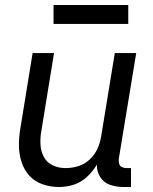

<svg xmlns="http://www.w3.org/2000/svg" viewBox="-20 -743 616 771"><path d="M217 8Q247 8 276.5 -1.5Q306 -11 329.5 -33Q353 -55 369 -82Q368 -55 382.5 -32Q397 -9 422.5 -0.5Q448 8 476 8H506V-68H489Q478 -68 469.5 -72Q461 -76 458.5 -85.5Q456 -95 457 -105L527 -530H441L386 -194Q382 -169 371 -145Q360 -121 339.5 -102Q319 -83 293.5 -75.5Q268 -68 243 -68Q216 -68 192 -79Q168 -90 156 -113Q144 -136 142.5 -163Q141 -190 146 -217L197 -530H111L62 -229Q56 -194 56 -160Q56 -126 66 -94Q76 -62 97.5 -38Q119 -14 151 -3Q183 8 217 8ZM195 -647H495V-723H195Z"/></svg>

Font: Iosevka Sparkle
Style: Italic
Weight: 400
Italic angle: -9°
Designer: Belleve Invis
Foundry: Belleve Invis
Version: Version 4.5.0; ttfautohint (v1.8.3)